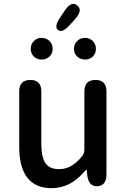

<svg xmlns="http://www.w3.org/2000/svg" viewBox="-20 -966 660 999"><path d="M249 13Q80 13 80 -204V-490Q80 -550 138 -550Q195 -550 195 -490V-218Q195 -148 216.5 -117Q238 -86 287 -86Q325 -86 354.5 -105Q384 -124 407 -153Q419 -168 419 -187V-490Q419 -550 477 -550Q534 -550 534 -490V-59Q534 0 487 3Q441 5 434 -54L432 -76Q431 -83 429.5 -83Q428 -83 417 -71Q345 13 249 13ZM196.5 -656Q172 -656 156 -672Q140 -688 140 -712Q140 -736 156 -752.5Q172 -769 196.5 -769Q221 -769 237.5 -752.5Q254 -736 254 -712Q254 -688 237.5 -672Q221 -656 196.5 -656ZM422.5 -656Q398 -656 381.5 -672Q365 -688 365 -712Q365 -736 381.5 -752.5Q398 -769 422.5 -769Q447 -769 463 -752.5Q479 -736 479 -712Q479 -688 463 -672Q447 -656 422.5 -656ZM343 -836Q304 -792 282 -810Q260 -827 293 -875L317 -911Q351 -962 382 -938Q412 -914 372 -868Z"/></svg>

Font: Resource Han Rounded KR Medium
Style: Regular
Weight: 500
Designer: Cyano Hao (round all glyphs); Ryoko NISHIZUKA 西塚涼子 (kana, bopomofo & ideographs); Paul D. Hunt (Latin, Greek & Cyrillic)
Foundry: Cyano Hao
Version: 0.990